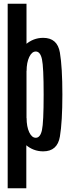

<svg xmlns="http://www.w3.org/2000/svg" viewBox="-20 -805 374 1025"><path d="M21 200H120.5V-478.5H21ZM21 0H107L121.5 -65V-785H21ZM210.5 3Q286.5 3 299.8 -76Q313 -155 313 -300Q313 -445.5 299.8 -524.2Q286.5 -603 210.5 -603Q157.5 -603 116.2 -566.8Q75 -530.5 75 -469.5L122 -426.5Q122 -471 136 -500.5Q150 -530 171 -530Q195 -530 204 -488.8Q213 -447.5 213 -300Q213 -151.5 204 -110.5Q195 -69.5 171 -69.5Q150 -69.5 136 -99Q122 -128.5 122 -175L75 -130Q75 -69 116.2 -33Q157.5 3 210.5 3Z"/></svg>

Font: Anybody ExtraCondensed Medium
Style: Regular
Weight: 500
Width: 2
Version: Version 1.113;gftools[0.9.25]